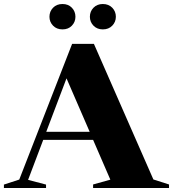

<svg xmlns="http://www.w3.org/2000/svg" viewBox="-32 -937 863 957"><path d="M732.5 -42.5 810.5 -17.5V0H432V-17.5L518 -41.5L432 -240H183.5L108 -40.5L197.5 -17V0H-12.5V-17L64 -42L327.5 -718.5H436ZM198.5 -280H415L299.5 -546.5ZM279.5 -790.5Q250.5 -790.5 232.5 -809Q214.5 -827.5 214.5 -853.5Q214.5 -880 232.5 -898.5Q250.5 -917 279.5 -917Q308.5 -917 326.2 -898.5Q344 -880 344 -853.5Q344 -827.5 326.2 -809Q308.5 -790.5 279.5 -790.5ZM480.5 -790.5Q452 -790.5 434 -809Q416 -827.5 416 -853.5Q416 -880 434 -898.5Q452 -917 480.5 -917Q509.5 -917 527.5 -898.5Q545.5 -880 545.5 -853.5Q545.5 -827.5 527.5 -809Q509.5 -790.5 480.5 -790.5Z"/></svg>

Font: Newsreader Display
Style: Bold
Weight: 700
Designer: Hugues Gentile
Foundry: Production Type
Version: Version 1.001